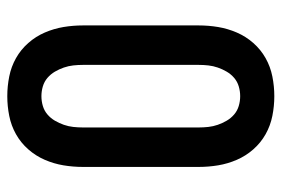

<svg xmlns="http://www.w3.org/2000/svg" viewBox="-146 -638 791 540"><g transform="rotate(90 250.0 -367.5)"><path d="M250 8Q222 8 194.5 2.5Q167 -3 143 -16.5Q119 -30 100.5 -51Q82 -72 71 -97.5Q60 -123 55.5 -150Q51 -177 51 -205V-530Q51 -558 55.5 -585Q60 -612 71 -637.5Q82 -663 100.5 -684Q119 -705 143 -718.5Q167 -732 194.5 -737.5Q222 -743 250 -743Q278 -743 305.5 -737.5Q333 -732 357 -718.5Q381 -705 399.5 -684Q418 -663 429 -637.5Q440 -612 444.5 -585Q449 -558 449 -530V-205Q449 -177 444.5 -150Q440 -123 429 -97.5Q418 -72 399.5 -51Q381 -30 357 -16.5Q333 -3 305.5 2.5Q278 8 250 8ZM250 -88Q264 -88 277.5 -92Q291 -96 301.5 -105Q312 -114 319 -126Q326 -138 330.5 -151Q335 -164 336.5 -177.5Q338 -191 338 -205V-530Q338 -544 336.5 -557.5Q335 -571 330.5 -584Q326 -597 319 -609Q312 -621 301.5 -630Q291 -639 277.5 -643Q264 -647 250 -647Q236 -647 222.5 -643Q209 -639 198.5 -630Q188 -621 181 -609Q174 -597 169.5 -584Q165 -571 163.5 -557.5Q162 -544 162 -530V-205Q162 -191 163.5 -177.5Q165 -164 169.5 -151Q174 -138 181 -126Q188 -114 198.5 -105Q209 -96 222.5 -92Q236 -88 250 -88Z"/></g></svg>

Font: Iosevka Algr
Style: Bold
Weight: 700
Monospace: yes
Designer: Belleve Invis
Foundry: Belleve Invis
Version: Version 26.0.2; ttfautohint (v1.8.3)